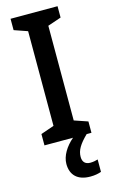

<svg xmlns="http://www.w3.org/2000/svg" viewBox="-141 -766 615 1046"><g transform="rotate(-15 166.5 -242.5)"><path d="M294 219V149C284 152 270 156 251 156C224 156 208 141 208 112C208 75 227 44 272 0H299V-64L223 -90V-624L299 -650V-714H34V-650L109 -624V-90L34 -64V0H195C153 36 123 83 123 129C123 191 160 229 232 229C258 229 277 225 294 219Z"/></g></svg>

Font: Noto Sans UI SemiCondensed Medium
Style: Regular
Weight: 500
Width: 4
Designer: Monotype Design Team
Foundry: Monotype Imaging Inc.
Version: Version 1.901